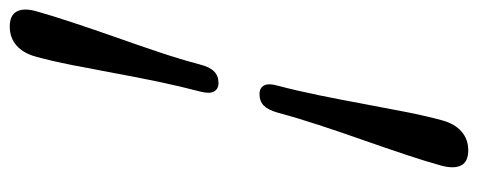

<svg xmlns="http://www.w3.org/2000/svg" viewBox="-306 -502 957 384"><g transform="rotate(-90 172.0 -310.5)"><path d="M234.5 -388.5Q229.5 -369 220.5 -360.2Q211.5 -351.5 197.5 -351.5Q185.5 -351.5 180.5 -360.5Q175.5 -369.5 180.5 -388.5Q190.5 -426.5 199.8 -470.5Q209 -514.5 217.2 -559.2Q225.5 -604 233.5 -644.8Q241.5 -685.5 250 -716Q256.5 -741 272 -755Q287.5 -769 310.5 -769Q333 -769 340.5 -755Q348 -741 341 -716Q332.5 -685.5 319 -644.8Q305.5 -604 289.8 -559.2Q274 -514.5 259.2 -470.5Q244.5 -426.5 234.5 -388.5ZM138 -232.5Q143.5 -252 152.2 -260.8Q161 -269.5 175.5 -269.5Q187.5 -269.5 192.5 -260.5Q197.5 -251.5 192 -232.5Q182 -194.5 173 -150.5Q164 -106.5 155.8 -61.8Q147.5 -17 139.5 23.5Q131.5 64 123 95Q116.5 120 101 134Q85.5 148 63 148Q40 148 32.8 134Q25.5 120 32 95Q40.5 64 54 23.5Q67.5 -17 83.2 -61.8Q99 -106.5 113.5 -150.8Q128 -195 138 -232.5Z"/></g></svg>

Font: Fraunces SemiBold
Style: Italic
Weight: 600
Italic angle: -16°
Version: Version 1.000;[b76b70a41]